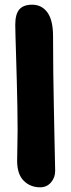

<svg xmlns="http://www.w3.org/2000/svg" viewBox="-20 -786 302 818"><path d="M151 12Q109 12 81 -16Q53 -44 53 -101Q53 -116 53.5 -132Q54 -148 54 -164.5Q54 -181 54.5 -197.5Q55 -214 55 -231Q55 -278 54 -333Q53 -388 51.5 -444Q50 -500 48.5 -548.5Q47 -597 46 -632Q45 -667 45 -680Q45 -726 62.5 -746Q80 -766 117 -766Q158 -766 182 -733Q206 -700 206 -632Q206 -553 207 -475.5Q208 -398 209.5 -328Q211 -258 212 -201.5Q213 -145 214 -107.5Q215 -70 215 -58Q215 -29 197 -8.5Q179 12 151 12Z"/></svg>

Font: Shantell Sans
Style: Bold
Weight: 700
Designer: Stephen Nixon, Anya Danilova, Shantell Martin
Foundry: Arrow Type
Version: Version 1.011;[c5ecc13dd]